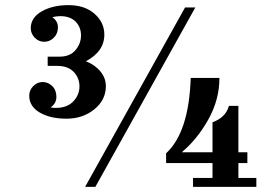

<svg xmlns="http://www.w3.org/2000/svg" viewBox="-20 -729 1084 749"><path d="M742 -700 352 0H312L702 -700ZM184 -662Q206 -647 206 -622.5Q206 -598 190 -582Q174 -566 152.5 -566Q131 -566 115.5 -582Q100 -598 100 -619Q100 -660 142.5 -684.5Q185 -709 247.5 -709Q310 -709 348.5 -675.5Q387 -642 387 -594Q387 -528 315 -490Q351 -476 372 -450Q393 -424 393 -393Q393 -339 348 -302.5Q303 -266 239.5 -266Q176 -266 135 -290Q94 -314 94 -356Q94 -377 109.5 -393Q125 -409 146.5 -409Q168 -409 184 -393Q200 -377 200 -351Q200 -325 177 -310Q189 -308 197 -308Q242 -308 266 -333.5Q290 -359 290 -392Q290 -425 267.5 -448.5Q245 -472 203 -472H166V-508H212Q253 -508 274.5 -533.5Q296 -559 296 -591Q296 -623 275 -644.5Q254 -666 215 -666Q200 -666 184 -662ZM836 -425Q836 -340 792.5 -262.5Q749 -185 689 -135H809V-252Q861 -271 873 -316H910V-135H945V-93H910V-35H980V0H733V-35H809V-93H628V-131Q717 -213 724 -425Z"/></svg>

Font: Croissant One
Style: Regular
Weight: 400
Designer: Eduardo Rodriguez Tunni
Foundry: Eduardo Rodriguez Tunni
Version: Version 1.001